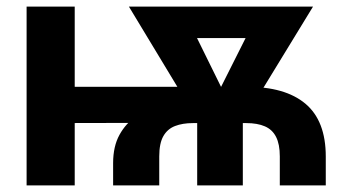

<svg xmlns="http://www.w3.org/2000/svg" viewBox="-20 -561 1057 581"><path d="M322.3 0V-67.4Q322.3 -118.2 341.6 -153.1Q360.8 -188 393.1 -210Q425.3 -231.9 463.6 -243.4Q502 -254.9 540.3 -259.3Q578.6 -263.7 610.4 -263.7L725.6 -298.3Q842.8 -298.8 904.3 -247.1Q965.8 -195.3 965.8 -87.4V0H826.7V-87.9Q826.7 -124.5 815.4 -146.7Q804.2 -168.9 781.5 -178.7Q758.8 -188.5 725.6 -188.5H563.5Q532.7 -188.5 509.8 -179.7Q486.8 -170.9 474.4 -149.2Q461.9 -127.4 461.9 -87.9V0ZM60.5 0V-541H206.1V0ZM120.6 -188.5V-298.3H573.7V-189.5ZM576.7 0V-250H714.8V0ZM580.1 -193.4 370.1 -541H529.3L677.2 -240.7L662.6 -193.4ZM633.8 -193.4 621.6 -243.7 771 -541H927.2L714.8 -193.4ZM464.8 -445.8V-541H849.1V-445.8Z"/></svg>

Font: Inter 17pt
Style: Bold
Weight: 700
Version: Version 4.001;git-66647c0bb